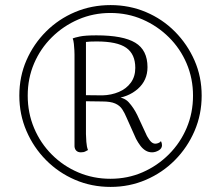

<svg xmlns="http://www.w3.org/2000/svg" viewBox="-20 -723 868 755"><path d="M415 12Q340 12 275 -16Q210 -44 161 -93.5Q112 -143 84 -208Q56 -273 56 -347Q56 -422 84 -486Q112 -550 161 -599Q210 -648 275 -675.5Q340 -703 415 -703Q489 -703 554 -675.5Q619 -648 668 -598.5Q717 -549 745 -485Q773 -421 773 -347Q773 -273 745 -208Q717 -143 668 -93.5Q619 -44 554 -16Q489 12 415 12ZM414 -20Q482 -20 540.5 -45.5Q599 -71 644 -116Q689 -161 714 -220Q739 -279 739 -347Q739 -414 714 -473Q689 -532 644 -576.5Q599 -621 540.5 -646.5Q482 -672 414 -672Q347 -672 288 -646.5Q229 -621 184 -576.5Q139 -532 114 -473.5Q89 -415 89 -347Q89 -279 114 -219.5Q139 -160 184 -115Q229 -70 288 -45Q347 -20 414 -20ZM298 -124Q287 -124 280.5 -130Q274 -136 273 -147V-508Q273 -513 272.5 -525Q272 -537 270.5 -550.5Q269 -564 266 -572Q273 -575 294 -579.5Q315 -584 359 -584Q464 -584 512 -555Q560 -526 560 -459Q560 -407 522 -373.5Q484 -340 426 -335V-342Q466 -343 486 -321Q506 -299 520 -270L558 -188Q567 -172 574.5 -165Q582 -158 591 -158Q595 -158 601.5 -160Q608 -162 613 -168Q617 -160 617 -152Q617 -139 604 -131.5Q591 -124 578 -124Q564 -124 552.5 -131Q541 -138 532 -150Q523 -162 515 -177L477 -262Q470 -279 460.5 -293.5Q451 -308 433 -316Q415 -324 382 -324L308 -325L302 -349Q317 -349 337 -348.5Q357 -348 383 -348Q418 -349 447.5 -361.5Q477 -374 494.5 -398Q512 -422 512 -456Q512 -510 476.5 -535Q441 -560 360 -560Q346 -560 335 -559.5Q324 -559 318 -558V-196Q318 -186 319.5 -165.5Q321 -145 326 -133Q322 -131 315.5 -127.5Q309 -124 298 -124Z"/></svg>

Font: Arima Light
Style: Regular
Weight: 300
Designer: Joana Correia and Natanael Gama
Foundry: NDISCOVER
Version: Version 1.101;gftools[0.9.23]